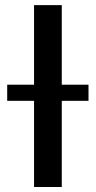

<svg xmlns="http://www.w3.org/2000/svg" viewBox="-20 -748 383 768"><path d="M227.1 -727.5V0H116.2V-727.5ZM8.8 -344.7V-409.2H334V-344.7Z"/></svg>

Font: Inter 16pt Medium
Style: Regular
Weight: 500
Version: Version 4.001;git-66647c0bb